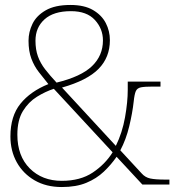

<svg xmlns="http://www.w3.org/2000/svg" viewBox="-20 -744 708 774"><path d="M229 10Q166 10 119.5 -17Q73 -44 47.5 -90Q22 -136 22 -194Q22 -276 62.5 -326Q103 -376 175 -405Q155 -430 136.5 -453.5Q118 -477 106.5 -507.5Q95 -538 95 -580Q95 -615 111 -648Q127 -681 164.5 -702.5Q202 -724 264 -724Q320 -724 355 -703.5Q390 -683 406.5 -651Q423 -619 423 -582Q423 -513 377.5 -466.5Q332 -420 230 -391L447 -156Q473 -209 484 -271Q495 -333 495 -382V-415H627V-395H596Q564 -395 548.5 -392Q533 -389 527.5 -376.5Q522 -364 519 -335Q514 -289 501 -235Q488 -181 465 -138L551 -45Q565 -29 585.5 -24.5Q606 -20 648 -20H663V0H554L450 -112Q428 -80 398.5 -52Q369 -24 328 -7Q287 10 229 10ZM208 -411Q307 -435 351 -477.5Q395 -520 395 -581Q395 -628 362.5 -663.5Q330 -699 266 -699Q196 -699 159.5 -666Q123 -633 123 -580Q123 -544 133 -516.5Q143 -489 162 -464.5Q181 -440 208 -411ZM229 -15Q304 -15 354 -48.5Q404 -82 434 -130L197 -386Q163 -375 129 -354Q95 -333 72.5 -296.5Q50 -260 50 -201Q50 -115 100 -65Q150 -15 229 -15Z"/></svg>

Font: Noto Serif Tamil Thin
Style: Italic
Weight: 100
Italic angle: -12°
Designer: Indian Type Foundry, Tom Grace, and the Monotype Design Team
Foundry: Monotype Imaging Inc.
Version: Version 2.003; ttfautohint (v1.8.4.7-5d5b)